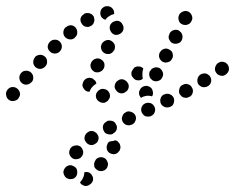

<svg xmlns="http://www.w3.org/2000/svg" viewBox="-32 -300 765 624"><path d="M270 287Q267 296 259 300V301Q255 303 251 304Q246 305 242 304Q238 302 234 300Q230 297 228 293Q228 293 228 293Q228 293 228 293Q229 291 231 289Q237 282 240 273Q242 267 242 260Q249 258 256 260Q263 263 267 270Q272 277 270 287ZM216 247Q212 242 207 240Q206 239 205 239Q202 238 199 237Q198 237 197 237Q196 237 195 237Q186 238 180 245Q174 252 174 261V262Q175 266 177 270Q179 274 182 277Q186 280 190 281Q194 283 199 282Q208 282 214 275Q220 268 219 258Q219 252 216 247ZM275 228Q273 232 274 236Q274 241 276 245Q279 249 282 251Q289 257 299 256Q308 255 314 248Q317 244 318 240Q319 236 319 231Q318 227 316 223Q314 219 311 216Q303 210 294 211Q285 212 279 219V220Q276 223 275 228ZM238 191Q236 182 229 176Q221 171 212 173Q203 174 197 182Q192 190 193 199Q195 208 203 214Q210 219 219 217Q229 216 234 208Q240 200 238 191ZM315 174Q314 178 315 183Q315 187 318 191Q320 195 324 197Q332 202 341 201Q350 199 355 191H356Q358 187 359 183Q360 178 359 174Q358 169 356 166Q353 162 350 159Q348 158 346 157Q344 157 342 156Q336 159 329 159Q327 160 324 160Q323 161 321 162Q320 164 318 166Q316 170 315 174ZM285 161Q287 157 288 153Q289 148 288 144Q287 140 284 136Q282 132 278 130Q274 127 270 126Q266 126 261 126Q257 127 253 130Q245 135 243 145Q241 154 247 161Q252 169 261 171Q270 173 278 167Q282 165 285 161ZM347 121Q350 112 345 104Q343 100 340 97Q337 94 332 93Q328 92 324 92Q319 92 315 94V95Q306 99 303 108Q301 116 305 125Q307 129 310 132Q314 135 318 136Q322 137 327 137Q331 137 335 135V134Q344 130 347 121ZM408 93Q412 84 408 75Q404 67 395 64Q386 60 378 64L377 65Q369 68 366 77Q362 86 366 94Q370 103 379 106Q388 109 396 105H397Q405 101 408 93ZM471 64Q474 55 470 47Q468 43 465 40Q462 37 457 35Q453 34 449 34Q444 34 440 36Q431 40 428 49Q425 57 429 66Q431 70 434 73Q437 76 441 78Q446 79 450 79Q455 79 459 77Q468 73 471 64ZM529 42Q532 38 533 34Q534 30 534 25Q534 21 532 17Q528 9 519 6Q510 3 502 7H501Q497 9 494 12Q491 16 490 20Q488 24 489 29Q489 33 491 37Q495 45 504 48Q513 51 521 47H522Q526 45 529 42ZM315 30Q319 28 321 24Q324 20 325 16Q326 12 325 7Q323 -2 316 -7Q308 -12 299 -11H298Q294 -10 290 -7Q286 -5 284 -1Q281 2 280 7Q279 11 280 16Q282 25 290 30Q297 35 306 34H307Q311 33 315 30ZM33 3Q31 -7 24 -12Q17 -18 7 -17Q-2 -16 -8 -8Q-14 0 -12 9Q-11 18 -4 24Q4 30 13 28Q22 27 28 20V19Q34 12 33 3ZM594 2Q597 -7 592 -15Q590 -19 587 -22Q583 -25 579 -26Q575 -28 570 -27Q566 -27 562 -24H561Q553 -20 551 -11Q548 -2 552 6Q555 10 558 13Q561 16 566 17Q570 18 575 18Q579 17 583 15Q592 11 594 2ZM423 -9Q425 -13 429 -16Q432 -19 437 -20Q441 -21 445 -21Q450 -20 454 -18Q462 -14 464 -5Q467 4 463 12L462 13Q462 13 462 13Q462 13 462 13Q455 11 447 11Q439 12 431 15L430 16Q428 17 426 18Q421 12 420 5Q419 -2 423 -9ZM386 -15Q388 -25 382 -32Q380 -36 376 -38Q372 -41 368 -42Q364 -43 359 -42Q355 -41 351 -38Q343 -33 341 -23Q339 -14 345 -7Q350 1 359 3Q368 5 376 -1Q384 -6 386 -15ZM241 -11Q235 -18 236 -27L237 -28Q238 -37 246 -43Q253 -48 262 -47Q267 -46 270 -44Q274 -41 277 -38Q279 -36 280 -33Q281 -31 281 -28Q280 -27 279 -27Q271 -22 265 -14Q261 -8 259 -2Q258 -1 257 -2Q256 -2 255 -2Q246 -3 241 -11ZM654 -34Q656 -43 651 -51Q649 -55 645 -57Q642 -60 637 -61Q633 -62 629 -61Q624 -61 620 -58Q612 -53 610 -44Q608 -35 612 -27Q615 -23 618 -21Q622 -18 626 -17Q631 -16 635 -17Q640 -17 643 -20H644Q652 -25 654 -34ZM76 -50Q75 -59 68 -65Q65 -68 60 -69Q56 -71 52 -70Q47 -70 43 -68Q39 -66 36 -62Q30 -55 31 -45Q32 -36 39 -30Q46 -24 55 -25Q64 -26 70 -33H71Q77 -40 76 -50ZM453 -60Q452 -56 454 -52Q455 -47 458 -44Q461 -41 465 -38Q469 -36 473 -36Q478 -35 482 -37Q486 -38 490 -41Q493 -44 495 -48Q500 -56 497 -65Q494 -74 486 -79Q482 -81 478 -81Q473 -82 469 -80Q465 -79 461 -76Q458 -73 456 -69H455Q453 -65 453 -60ZM416 -39Q407 -39 401 -47Q398 -50 396 -54Q395 -58 395 -63Q395 -67 398 -71Q400 -75 403 -78V-79Q410 -85 419 -84Q428 -84 434 -77Q431 -71 431 -63Q430 -54 432 -45Q432 -45 432 -44Q425 -38 416 -39ZM712 -73Q713 -82 708 -90Q705 -93 702 -96Q698 -98 693 -99Q689 -100 685 -99Q680 -98 677 -95H676Q669 -89 667 -80Q665 -71 671 -63Q673 -60 677 -57Q681 -55 685 -54Q690 -53 694 -54Q698 -55 702 -58Q710 -64 712 -73ZM262 -90Q262 -85 263 -81Q264 -77 267 -73Q270 -70 274 -67Q278 -65 282 -65Q287 -64 291 -66Q295 -67 299 -70Q302 -72 304 -76L305 -77Q309 -85 307 -94Q304 -103 296 -107Q292 -110 287 -110Q283 -111 279 -109Q274 -108 271 -105Q267 -102 265 -98Q263 -94 262 -90ZM121 -100Q121 -110 114 -116Q107 -122 98 -122Q88 -121 82 -115V-114Q76 -107 76 -98Q76 -89 83 -82Q90 -76 99 -76Q109 -77 115 -84Q122 -91 121 -100ZM485 -121Q484 -117 486 -112Q487 -108 490 -105Q493 -101 497 -99Q505 -95 514 -98Q523 -100 527 -109Q530 -113 530 -118Q530 -122 529 -126Q528 -131 525 -134Q522 -137 518 -139Q510 -144 501 -141Q492 -138 488 -130L487 -129Q485 -125 485 -121ZM296 -150Q296 -145 297 -141Q298 -136 301 -133Q304 -129 308 -127Q316 -123 325 -125Q334 -128 338 -136H339Q343 -145 341 -154Q338 -162 330 -167Q322 -172 313 -169Q304 -166 299 -158Q297 -154 296 -150ZM169 -149Q169 -158 162 -165Q156 -171 147 -171Q137 -171 131 -165L130 -164Q124 -158 123 -149Q123 -139 130 -133Q136 -126 146 -126Q155 -126 162 -132V-133Q169 -139 169 -149ZM516 -182Q516 -177 517 -173Q519 -169 522 -165Q524 -162 528 -160Q537 -156 546 -159Q555 -161 559 -170Q561 -174 561 -179Q562 -183 560 -187Q559 -192 556 -195Q553 -198 549 -201Q541 -205 532 -202Q523 -199 519 -191V-190Q517 -186 516 -182ZM219 -193Q220 -202 214 -210Q208 -217 199 -218Q190 -218 183 -212H182Q175 -206 174 -197Q173 -187 179 -180Q185 -173 195 -172Q204 -171 211 -177V-178Q219 -184 219 -193ZM328 -198Q332 -190 341 -187Q346 -186 350 -187Q355 -188 358 -190Q362 -192 365 -196Q368 -199 369 -204Q371 -213 366 -221Q362 -229 353 -232Q348 -233 344 -232Q340 -231 336 -229Q332 -227 329 -223Q326 -220 325 -215Q323 -206 328 -198ZM273 -227Q276 -233 274 -241Q274 -243 273 -245Q273 -245 273 -246Q272 -246 272 -247Q267 -255 258 -257Q249 -259 241 -255V-254Q233 -250 230 -241Q228 -232 233 -224Q238 -215 247 -213Q256 -211 264 -216Q271 -220 273 -227ZM549 -234Q551 -225 560 -221Q564 -219 568 -219Q573 -218 577 -220Q581 -221 585 -224Q588 -227 590 -231Q595 -239 592 -248Q589 -257 581 -262Q572 -266 564 -263Q555 -260 550 -252V-251Q546 -243 549 -234ZM300 -273Q307 -280 316 -280Q326 -280 332 -274Q339 -267 339 -258Q339 -257 339 -256Q339 -255 339 -254Q331 -253 324 -248Q316 -244 311 -236Q311 -236 310 -236Q303 -238 298 -244Q294 -250 294 -257Q294 -267 300 -273Z"/></svg>

Font: FRB American Cursive Guidelines Dotted Extrabold
Style: Bold Italic
Weight: 800
Italic angle: -25°
Version: Version 2.0;Modular Font Editor K font №1